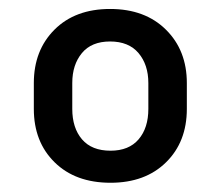

<svg xmlns="http://www.w3.org/2000/svg" viewBox="-20 -741 489 424"><path d="M224.1 -337.4Q146.5 -337.4 100.6 -382.6Q54.7 -427.7 54.7 -500.5V-557.6Q54.7 -629.9 100.3 -675.5Q146 -721.2 223.1 -721.2Q300.3 -721.2 346.4 -675.5Q392.6 -629.9 392.6 -557.6V-500.5Q392.6 -427.7 346.7 -382.6Q300.8 -337.4 224.1 -337.4ZM224.1 -408.2Q264.6 -408.2 286.1 -433.3Q307.6 -458.5 307.6 -500.5V-557.6Q307.6 -598.1 285.9 -623.8Q264.2 -649.4 223.1 -649.4Q182.1 -649.4 160.9 -623.8Q139.6 -598.1 139.6 -557.6V-500.5Q139.6 -458.5 161.1 -433.3Q182.6 -408.2 224.1 -408.2Z"/></svg>

Font: Roboto Slab SemiBold
Style: Regular
Weight: 600
Designer: Google
Version: Version 2.001; ttfautohint (v1.8.3)